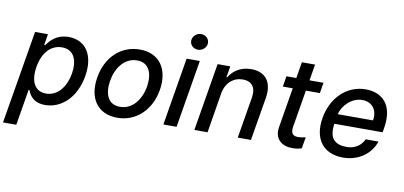

<svg xmlns="http://www.w3.org/2000/svg" viewBox="-92 -1036 3201 1521"><g transform="rotate(10 1509.0 -276.0)"><path d="M-7.8 204.5H99.1L147.4 -84.9H153.8C167.3 -50.1 195.7 10.7 295.5 10.7C427.6 10.7 541.2 -95.2 570.7 -271.7C599.4 -448.5 519.9 -552.6 388.5 -552.6C286.6 -552.6 239.7 -490.8 215.9 -457H207L221.6 -545.5H117.9ZM176.5 -272.7C194.6 -386.7 257.5 -462.4 350.5 -462.4C446 -462.4 480.1 -381 463.1 -272.7C444.2 -163.4 381.7 -79.9 287.3 -79.9C195.7 -79.9 157.7 -158 176.5 -272.7Z M876.1 11C1027.3 11 1144.2 -99.1 1171.5 -265.6C1199.2 -437.9 1116.5 -552.6 960.9 -552.6C808.9 -552.6 692.1 -442.5 665.5 -274.9C637.4 -103.7 719.8 11 876.1 11ZM770.2 -266C787.3 -372.9 852.3 -463.8 954.9 -463.8C1052.2 -463.8 1082.7 -377.5 1066.8 -274.9C1049 -168 984 -78.1 882.1 -78.1C784.1 -78.1 753.6 -163.7 770.2 -266Z M1246.1 0H1352.3L1443.2 -545.5H1337ZM1348 -693.9C1346.2 -659.1 1375.4 -630.7 1411.9 -630.7C1448.9 -630.7 1480.5 -659.1 1481.9 -693.9C1483.7 -729 1454.5 -757.5 1418 -757.5C1381 -757.5 1349.4 -729 1348 -693.9Z M1654.8 -323.9C1670.5 -410.9 1731.2 -460.6 1805.4 -460.6C1877.8 -460.6 1913.4 -413 1900.2 -334.2L1844.5 0H1950.6L2008.9 -346.9C2031.2 -482.2 1967.7 -552.6 1857.2 -552.6C1775.2 -552.6 1714.5 -514.9 1680 -456.7H1673.3L1688.2 -545.5H1586.3L1495.4 0H1601.6Z M2437.9 -545.5H2325.6L2347.3 -676.1H2241.1L2219.5 -545.5H2139.9L2126.1 -460.2H2205.6L2152.3 -138.1C2135.7 -39.4 2202.4 8.5 2286.6 7.1C2320.7 6.7 2344.5 0.4 2358.7 -4.3L2374.6 -95.9C2350.9 -89.8 2332.4 -87.4 2315.3 -87.4C2280.9 -87.4 2251.4 -98.7 2261.4 -160.2L2311.4 -460.2H2424Z M2691.8 11C2819.6 11 2914.8 -62.5 2947.8 -162.6H2845.2C2821 -108.7 2768.5 -76.7 2707.4 -76.7C2611.5 -76.7 2560.7 -121.1 2579.2 -240.8H2967.7L2973.7 -278.4C3005.7 -475.9 2902 -552.6 2777.7 -552.6C2626.1 -552.6 2506.4 -436.8 2478.7 -269.2C2450.3 -99.8 2530.9 11 2691.8 11ZM2593 -320.3C2608 -392 2681.5 -464.8 2764.2 -464.8C2846.6 -464.8 2890.3 -403.8 2876.1 -320.3Z"/></g></svg>

Font: Magic Ui Pro Medium
Style: Italic
Weight: 500
Italic angle: -9.39999°
Designer: Stefan Endress, Andreas Faust
Version: Version 1.000;FEAKit 1.0